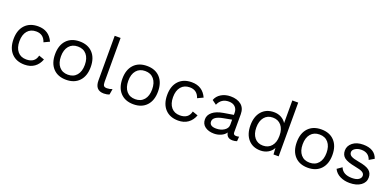

<svg xmlns="http://www.w3.org/2000/svg" viewBox="-2 -1585 4985 2450"><g transform="rotate(20 2490.5 -360.0)"><path d="M304 -510Q451 -510 511 -377L435 -341Q403 -440 302 -440Q227 -440 184.5 -389.5Q142 -339 142 -250Q142 -161 184.5 -110.5Q227 -60 302 -60Q419 -60 442 -163L516 -137Q490 -67 436 -28.5Q382 10 304 10Q191 10 126.5 -59Q62 -128 62 -250Q62 -372 126.5 -441Q191 -510 304 -510Z M690.5 -441Q755 -510 868 -510Q981 -510 1045.5 -441Q1110 -372 1110 -250Q1110 -128 1045.5 -59Q981 10 868 10Q755 10 690.5 -59Q626 -128 626 -250Q626 -372 690.5 -441ZM987 -390Q944 -441 868 -441Q792 -441 749 -390Q706 -339 706 -250Q706 -161 749 -110Q792 -59 868 -59Q944 -59 987 -110Q1030 -161 1030 -250Q1030 -339 987 -390Z M1341 -730V-134Q1341 -96 1352.5 -81.5Q1364 -67 1395 -67Q1431 -67 1468 -81L1455 -4Q1422 10 1381 10Q1261 10 1261 -124V-730Z M1604.5 -441Q1669 -510 1782 -510Q1895 -510 1959.5 -441Q2024 -372 2024 -250Q2024 -128 1959.5 -59Q1895 10 1782 10Q1669 10 1604.5 -59Q1540 -128 1540 -250Q1540 -372 1604.5 -441ZM1901 -390Q1858 -441 1782 -441Q1706 -441 1663 -390Q1620 -339 1620 -250Q1620 -161 1663 -110Q1706 -59 1782 -59Q1858 -59 1901 -110Q1944 -161 1944 -250Q1944 -339 1901 -390Z M2390 -510Q2537 -510 2597 -377L2521 -341Q2489 -440 2388 -440Q2313 -440 2270.5 -389.5Q2228 -339 2228 -250Q2228 -161 2270.5 -110.5Q2313 -60 2388 -60Q2505 -60 2528 -163L2602 -137Q2576 -67 2522 -28.5Q2468 10 2390 10Q2277 10 2212.5 -59Q2148 -128 2148 -250Q2148 -372 2212.5 -441Q2277 -510 2390 -510Z M3153 -58Q3173 -58 3193 -63L3188 0Q3160 10 3128 10Q3050 10 3038 -64Q3015 -29 2970.5 -9.5Q2926 10 2877 10Q2803 10 2755 -24.5Q2707 -59 2707 -124Q2707 -181 2757 -222.5Q2807 -264 2902 -280L3035 -302V-330Q3035 -380 3004 -410Q2973 -440 2918 -440Q2816 -440 2775 -345L2716 -388Q2736 -444 2790.5 -477Q2845 -510 2918 -510Q3007 -510 3061 -467Q3115 -424 3115 -340V-94Q3115 -58 3153 -58ZM2881 -60Q2944 -60 2989.5 -90Q3035 -120 3035 -168V-237L2923 -216Q2790 -192 2790 -124Q2790 -60 2881 -60Z M3673 -730H3753V0H3683L3678 -87Q3656 -43 3610.5 -16.5Q3565 10 3507 10Q3402 10 3340.5 -59.5Q3279 -129 3279 -250Q3279 -371 3340.5 -440.5Q3402 -510 3507 -510Q3562 -510 3605.5 -486Q3649 -462 3673 -422ZM3516 -60Q3588 -60 3630.5 -110Q3673 -160 3673 -244V-256Q3673 -340 3630.5 -390Q3588 -440 3516 -440Q3443 -440 3401 -388.5Q3359 -337 3359 -250Q3359 -163 3401 -111.5Q3443 -60 3516 -60Z M3972.5 -441Q4037 -510 4150 -510Q4263 -510 4327.5 -441Q4392 -372 4392 -250Q4392 -128 4327.5 -59Q4263 10 4150 10Q4037 10 3972.5 -59Q3908 -128 3908 -250Q3908 -372 3972.5 -441ZM4269 -390Q4226 -441 4150 -441Q4074 -441 4031 -390Q3988 -339 3988 -250Q3988 -161 4031 -110Q4074 -59 4150 -59Q4226 -59 4269 -110Q4312 -161 4312 -250Q4312 -339 4269 -390Z M4717 10Q4645 10 4587 -18.5Q4529 -47 4502 -103L4567 -148Q4602 -60 4725 -60Q4784 -60 4815 -81Q4846 -102 4846 -134Q4846 -163 4817 -180.5Q4788 -198 4715 -211Q4608 -231 4564.5 -264Q4521 -297 4521 -360Q4521 -423 4575 -466.5Q4629 -510 4718 -510Q4875 -510 4916 -390L4848 -350Q4818 -440 4718 -440Q4669 -440 4635 -418Q4601 -396 4601 -367Q4601 -334 4630.5 -316Q4660 -298 4736 -285Q4840 -268 4883 -234Q4926 -200 4926 -138Q4926 -72 4869 -31Q4812 10 4717 10Z"/></g></svg>

Font: Work Sans
Style: Regular
Weight: 400
Designer: Wei Huang
Foundry: Wei Huang
Version: Version 1.032;PS 001.032;hotconv 1.0.70;makeotf.lib2.5.58329